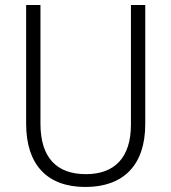

<svg xmlns="http://www.w3.org/2000/svg" viewBox="-20 -734 682 764"><path d="M558 -240V-714H501V-238C501 -107 436 -41 322 -41C205 -41 141 -107 141 -242V-714H84V-242C84 -78 168 10 320 10C469 10 558 -75 558 -240Z"/></svg>

Font: Noto Sans Telugu SemiCondensed Light
Style: Regular
Weight: 300
Width: 4
Designer: Jelle Bosma - Monotype Design Team
Foundry: Monotype Imaging Inc.
Version: Version 2.005